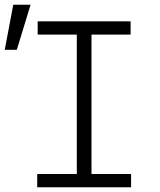

<svg xmlns="http://www.w3.org/2000/svg" viewBox="-55 -790 675 810"><path d="M102 0H498V-56H331V-644H496V-700H104V-644H269V-56H102ZM74 -770H1L-35 -580H16Z"/></svg>

Font: CommitMonoV142 ExtLt
Style: Regular
Weight: 200
Monospace: yes
Designer: Eigil Nikolajsen
Foundry: Eigil Nikolajsen
Version: Version 1.142